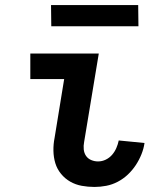

<svg xmlns="http://www.w3.org/2000/svg" viewBox="-20 -732 640 760"><path d="M354 8Q328 8 303.5 3.5Q279 -1 258 -13Q237 -25 221.5 -44Q206 -63 199 -86Q192 -109 191.5 -135Q191 -161 196 -186L234 -419H100V-520H371L313 -170Q310 -155 311.5 -140.5Q313 -126 320.5 -115Q328 -104 341 -98.5Q354 -93 368 -93Q384 -93 398.5 -100Q413 -107 423.5 -119Q434 -131 440.5 -146Q447 -161 450 -176L552 -166Q549 -144 540 -121.5Q531 -99 517.5 -78.5Q504 -58 486 -41Q468 -24 446 -12.5Q424 -1 400.5 3.5Q377 8 354 8ZM528 -628H183L182 -712H527Z"/></svg>

Font: Iosevka Extended
Style: Bold Italic
Weight: 700
Width: 7
Italic angle: -9°
Monospace: yes
Designer: Belleve Invis
Foundry: Belleve Invis
Version: Version 32.5.0; ttfautohint (v1.8.4)